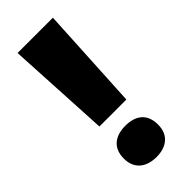

<svg xmlns="http://www.w3.org/2000/svg" viewBox="-235 -757 811 811"><g transform="rotate(-45 170.5 -351.0)"><path d="M90 -250H251L276 -714H65ZM170 12C225 12 271 -15 271 -81C271 -150 225 -175 170 -175C114 -175 67 -150 67 -81C67 -15 114 12 170 12Z"/></g></svg>

Font: Noto Sans Tamil Black
Style: Regular
Weight: 900
Designer: Jelle Bosma - Monotype Design Team
Foundry: Monotype Imaging Inc.
Version: Version 2.004